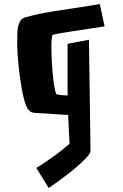

<svg xmlns="http://www.w3.org/2000/svg" viewBox="-20 -671 614 960"><path d="M72.3 -346.7Q65.9 -413.6 65.9 -452.9Q65.9 -492.2 66.9 -510Q67.9 -527.8 71.8 -543Q80.6 -576.7 104 -583.5Q168.9 -602.1 246.1 -614.3L421.4 -641.1Q452.6 -646 479 -650.9L502.9 -539.1L348.6 -515.6Q264.6 -503.4 241.7 -496.1Q236.8 -474.6 236.8 -445.8Q236.8 -417 238 -385Q239.3 -353 242.2 -319.3Q248 -240.2 260.7 -200.2Q287.1 -193.8 317.9 -193.8V-452.1L424.8 -472.2L432.6 80.1Q432.6 92.8 422.1 105.5Q411.6 118.2 397.5 132.3Q383.3 146.5 362.5 164.3Q341.8 182.1 318.4 200.2Q253.9 249 223.6 269L161.6 168.9Q187 153.3 208 138.7L249 110.4Q268.6 96.2 287.6 81.1L327.6 47.9L320.8 -96.2L163.1 -106Q138.2 -106.9 129.4 -115Q120.6 -123 116.9 -129.6Q113.3 -136.2 108.9 -147Q104.5 -157.7 99.1 -179Q93.8 -200.2 88.9 -226.8Q84 -253.4 79.8 -283.9Q75.7 -314.5 72.3 -346.7Z"/></svg>

Font: Passero One
Style: Regular
Weight: 400
Designer: Viktoriya Grabowska
Foundry: Viktoriya Grabowska
Version: Version 1.003